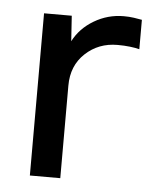

<svg xmlns="http://www.w3.org/2000/svg" viewBox="-42 -529 464 566"><g transform="rotate(5 189.5 -246.0)"><path d="M67 0V-480H149L154 -405Q174 -444 214.5 -468Q255 -492 302 -492Q318 -492 332 -490Q346 -488 356 -486V-399Q345 -402 328 -404Q311 -406 291 -406Q235 -406 196 -369.5Q157 -333 157 -274V0Z"/></g></svg>

Font: Zen Kaku Gothic New Medium
Style: Regular
Weight: 500
Designer: Yoshimichi Ohira
Foundry: Positype
Version: Version 1.002